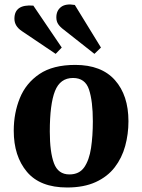

<svg xmlns="http://www.w3.org/2000/svg" viewBox="-20 -817 631 852"><path d="M278 15Q158 15 99.5 -54.5Q41 -124 41 -237Q41 -315 68 -381.5Q95 -448 155 -488.5Q215 -529 314 -529Q430 -529 490 -461.5Q550 -394 550 -279Q550 -222 535.5 -169Q521 -116 489 -74.5Q457 -33 404.5 -9Q352 15 278 15ZM288 -43Q332 -43 354 -75Q376 -107 384 -160.5Q392 -214 392 -279Q392 -368 375 -419.5Q358 -471 304 -471Q247 -471 224 -413Q201 -355 201 -233Q201 -142 219.5 -92.5Q238 -43 288 -43ZM262 -686Q247 -697 238.5 -709.5Q230 -722 230 -740Q230 -770 251 -786Q272 -802 312 -795L428 -606L399 -578ZM77 -679Q44 -701 44 -734Q44 -799 128 -792L254 -606L227 -578Z"/></svg>

Font: Literata 36pt
Style: Bold Italic
Weight: 700
Italic angle: -2°
Designer: Latin by Veronika Burian and Jose Scaglione. Greek by Irene Vlachou. Cyrillic by Vera Evstafieva
Foundry: TypeTogether
Version: Version 3.002